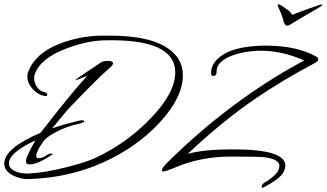

<svg xmlns="http://www.w3.org/2000/svg" viewBox="-21 -766 1540 905"><path d="M119 78Q96 79 75.5 74Q55 69 36 59Q-1 38 -1 5Q-1 -67 170 -140Q178 -151 203 -182Q215 -198 231.5 -218.5Q248 -239 268 -264Q302 -307 332.5 -343Q363 -379 391 -409Q375 -402 360.5 -396.5Q346 -391 332 -387Q334 -389 339.5 -393.5Q345 -398 353 -403Q361 -408 371 -415.5Q381 -423 394 -431L448 -467Q460 -479 489 -479Q506 -479 511 -471Q511 -470 511.5 -469.5Q512 -469 512 -468Q512 -459 495 -445Q469 -423 424 -378.5Q379 -334 315 -267Q307 -259 297 -248Q287 -237 276 -223L225 -161Q256 -172 288.5 -181Q321 -190 355 -198Q357 -199 365 -199Q376 -199 376 -195Q376 -188 348 -182Q292 -170 242 -143Q195 -119 182 -97Q150 -53 150 -32Q150 -20 158 -20Q182 -20 202 -37Q210 -42 219 -42Q227 -44 227 -40Q227 -39 225 -37Q155 9 120 9Q101 9 101 -7Q101 -11 102.5 -15.5Q104 -20 106 -27Q111 -39 121 -58.5Q131 -78 145 -104Q21 -46 21 4Q21 27 48 40Q75 53 113 52Q151 50 197 42.5Q243 35 297 21Q340 10 372.5 -0.5Q405 -11 427 -21Q574 -89 687 -206Q805 -327 805 -425Q805 -583 477 -576Q394 -575 299 -540Q172 -494 144 -419Q140 -411 140 -398Q140 -375 153 -356Q167 -337 184 -333Q202 -329 202 -319Q202 -311 187 -314Q156 -320 132 -347.5Q108 -375 108 -404Q108 -419 112 -427Q144 -514 258 -559Q303 -577 355.5 -587.5Q408 -598 467 -598H498Q668 -598 755 -548Q841 -498 841 -411Q841 -307 732 -189Q623 -71 462 1Q306 71 119 78ZM1216 119Q1212 119 1212 115Q1212 100 1234 90Q1241 86 1246.5 82Q1252 78 1257 74Q1282 54 1289 41Q1296 28 1296 16Q1296 -16 1224 -25Q1193 -28 1069 -28Q922 -28 801 25Q761 42 750 42Q742 42 742 36Q742 26 765 3Q912 -143 1074 -264.5Q1236 -386 1413 -481Q1308 -527 1210 -527H1195Q1191 -527 1188 -527Q1185 -527 1181 -526Q1093 -519 1043 -490Q1000 -465 1000 -431V-427Q1000 -408 983 -408Q974 -408 974 -422Q974 -466 1017 -499Q1071 -541 1181 -549Q1192 -550 1204 -550.5Q1216 -551 1228 -551Q1379 -551 1470 -499Q1479 -495 1479 -487Q1479 -478 1465 -470Q1384 -427 1315 -385.5Q1246 -344 1187 -304Q1105 -248 1025 -182.5Q945 -117 864 -41Q942 -62 1077 -62Q1324 -62 1324 14Q1324 28 1315 46Q1299 76 1224 116Q1220 119 1216 119ZM1496 -745Q1499 -745 1499 -743Q1499 -741 1484 -731.5Q1469 -722 1447 -709.5Q1425 -697 1404 -684.5Q1383 -672 1370 -664Q1356 -655 1347 -650Q1338 -645 1332 -645Q1322 -645 1316 -664Q1312 -681 1306 -697Q1300 -713 1294 -725Q1288 -737 1288 -742Q1288 -746 1291 -746Q1296 -746 1305 -740Q1315 -734 1331 -722.5Q1347 -711 1357 -696Q1389 -709 1425 -722Q1461 -735 1483 -742Q1491 -745 1496 -745Z"/></svg>

Font: Whisper
Style: Regular
Weight: 400
Designer: Robert E. Leuschke
Foundry: Robert E. Leuschke
Version: Version 1.010; ttfautohint (v1.8.4.7-5d5b)